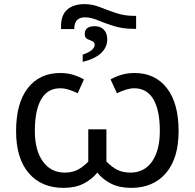

<svg xmlns="http://www.w3.org/2000/svg" viewBox="-20 -901 944 931"><path d="M390 -881Q428 -881 464.5 -866.5Q501 -852 542 -838Q583 -824 633 -824H640V-761H632Q575 -761 531 -775Q487 -789 453.5 -803Q420 -817 392 -817Q340 -817 340 -760H276V-775Q276 -828 306 -854.5Q336 -881 390 -881ZM439 -774Q467 -774 483.5 -757Q500 -740 500 -711Q500 -671 469.5 -643Q439 -615 381 -601V-636Q439 -656 439 -684Q439 -697 427 -701.5Q415 -706 403 -712Q391 -718 391 -736Q391 -774 439 -774ZM288 10Q181 10 119.5 -61.5Q58 -133 58 -265Q58 -401 115 -474Q172 -547 272 -547Q306 -547 334 -538.5Q362 -530 387 -516L357 -449Q333 -460 312.5 -466.5Q292 -473 272 -473Q211 -473 180 -420Q149 -367 149 -266Q149 -172 188 -118Q227 -64 294 -64Q328 -64 354 -76.5Q380 -89 408 -117V-274H496V-118Q524 -89 551 -76.5Q578 -64 612 -64Q680 -64 717.5 -118Q755 -172 755 -266Q755 -367 723.5 -420Q692 -473 631 -473Q612 -473 591 -466.5Q570 -460 547 -449L516 -516Q541 -530 569.5 -538.5Q598 -547 632 -547Q732 -547 789 -474Q846 -401 846 -265Q846 -133 784.5 -61.5Q723 10 616 10Q560 10 519.5 -10Q479 -30 452 -64Q424 -30 384 -10Q344 10 288 10Z"/></svg>

Font: Noto Sans IKEA
Style: Regular
Weight: 400
Designer: Monotype Design Team
Foundry: Monotype Imaging Inc.
Version: Version 2.001